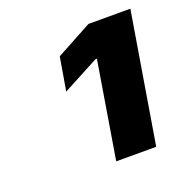

<svg xmlns="http://www.w3.org/2000/svg" viewBox="-84 -918 548 564"><g transform="rotate(-20 190.0 -636.5)"><path d="M379.9 -839.8 312.5 -432.6H187.5L237.3 -735.4H232.9L119.6 -675.3L137.2 -779.3L249 -839.8Z"/></g></svg>

Font: Inter 16pt ExtraBold
Style: Italic
Weight: 800
Italic angle: -9.3988°
Version: Version 4.001;git-66647c0bb